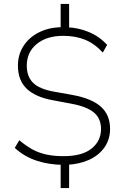

<svg xmlns="http://www.w3.org/2000/svg" viewBox="-20 -840 640 975"><path d="M288 115V-16L302 -3Q231 -3 167.5 -23.5Q104 -44 55 -89L78 -128Q111 -100 143.5 -82Q176 -64 214.5 -55.5Q253 -47 303 -47Q397 -47 445 -85.5Q493 -124 493 -185Q493 -239 456.5 -269Q420 -299 344 -313L248 -331Q160 -347 115.5 -389.5Q71 -432 71 -507Q71 -562 99 -606Q127 -650 177.5 -675.5Q228 -701 294 -702L288 -689V-820H331V-689L323 -701Q375 -700 429.5 -678Q484 -656 524 -612L502 -573Q461 -618 412.5 -638Q364 -658 301 -658Q217 -658 166.5 -616.5Q116 -575 116 -507Q116 -451 148 -419.5Q180 -388 252 -375L347 -358Q446 -340 492.5 -298Q539 -256 539 -186Q539 -132 510.5 -91.5Q482 -51 432.5 -28.5Q383 -6 318 -3L331 -17V115Z"/></svg>

Font: Nunito Sans 10pt ExtraLight
Style: Regular
Weight: 250
Designer: Vernon Adams
Foundry: Vernon Adams
Version: Version 3.101;gftools[0.9.27]